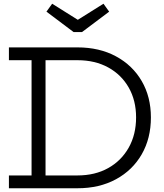

<svg xmlns="http://www.w3.org/2000/svg" viewBox="-20 -1005 873 1025"><path d="M325.4 0V-68.4H393.5Q487.4 -68.4 557.8 -107.8Q628.1 -147.2 667.3 -217.1Q706.5 -286.9 706.5 -378.2Q706.5 -468.5 667.3 -537.4Q628.1 -606.3 557.8 -644.9Q487.4 -683.6 393.5 -683.6H325.7V-752H393.5Q510.8 -752 599.1 -704.2Q687.5 -656.5 736.6 -572.2Q785.6 -488 785.6 -378Q785.6 -266.5 736.6 -181.2Q687.5 -96 599.1 -48Q510.8 0 393.5 0ZM27.6 0V-68.4H148.5V-683.6H27.6V-752H351.4V-683.6H223.1V-68.4H351.4V0ZM417.7 -833.7 562.8 -942.8 532.4 -985.1 395.4 -899.2 258.5 -985.1 228 -942.8 373.1 -833.7Z"/></svg>

Font: Hepta Slab ExtraLight
Style: Regular
Weight: 200
Designer: Michael LaGattuta
Foundry: Michael LaGattuta
Version: Version 1.100